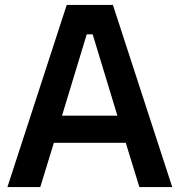

<svg xmlns="http://www.w3.org/2000/svg" viewBox="-20 -757 727 777"><path d="M10 0 250 -737H437L677 0H544L489 -179H198L143 0ZM231 -289H455L355 -618H331Z"/></svg>

Font: Tomorrow Medium
Style: Regular
Weight: 500
Designer: Tony de Marco, Monica Rizzolli
Foundry: Just in Type
Version: Version 2.002